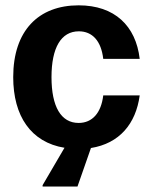

<svg xmlns="http://www.w3.org/2000/svg" viewBox="-20 -532 557 702"><path d="M135.8 150H263.3L312.5 9.2C416.7 -7.5 476.7 -79.2 490.8 -183.3H357.5C350 -119.2 317.5 -82.5 267.5 -82.5C203.3 -82.5 168.3 -141.7 168.3 -250C168.3 -357.5 203.3 -417.5 268.3 -417.5C317.5 -417.5 350 -382.5 357.5 -316.7H490.8C476.7 -437.5 399.2 -512.5 267.5 -512.5C120.8 -512.5 28.3 -420 28.3 -250C28.3 -107.5 93.3 -11.7 215.8 8.3L135.8 145Z"/></svg>

Font: Familjen Grotesk GF
Style: Bold
Weight: 700
Designer: Anders Wikstroem, Jonas Baeckman, Matilda Gysing, Kristian Moeller
Foundry: Familjen STHLM AB
Version: Version 2.000; Beta; Release 4; Build 6